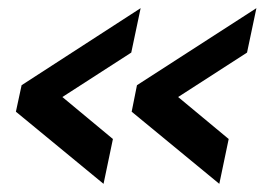

<svg xmlns="http://www.w3.org/2000/svg" viewBox="-20 -497 669 471"><path d="M33 -288 325 -477 302 -368 133 -259 257 -156 234 -46 19 -223ZM316 -288 609 -477 586 -368 417 -259 541 -156 518 -46 303 -223Z"/></svg>

Font: Raleway-v4020
Style: Bold Italic
Weight: 700
Italic angle: -12°
Designer: Matt McInerney, Pablo Impallari, Rodrigo Fuenzalida
Foundry: Matt McInerney, Pablo Impallari, Rodrigo Fuenzalida
Version: Version 4.020;PS 004.020;hotconv 1.0.88;makeotf.lib2.5.64775